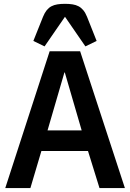

<svg xmlns="http://www.w3.org/2000/svg" viewBox="-20 -958 663 978"><path d="M232.9 -696.8H388.2L616.2 0H486.8L428.2 -189H190.9L134.8 0H6.8ZM396 -293.9 310.1 -588.9H308.1L222.2 -293.9ZM207 -721.7 149.9 -749.5 199.2 -872.6Q207.5 -893.1 218 -906Q228.5 -918.9 241.9 -926Q255.4 -933.1 272.5 -935.8Q289.6 -938.5 311 -938.5Q332.5 -938.5 349.6 -935.8Q366.7 -933.1 380.1 -926Q393.6 -918.9 404.3 -906Q415 -893.1 423.3 -872.6L472.2 -749.5L415 -721.7L311 -872.6Z"/></svg>

Font: Doppio One
Style: Regular
Weight: 400
Designer: Szymon Celej
Foundry: Szymon Celej
Version: Version 1.002